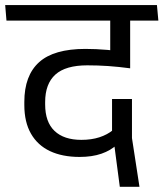

<svg xmlns="http://www.w3.org/2000/svg" viewBox="-37 -652 632 742"><path d="M336 -572.5H561.5L556 -632.5H330.5ZM465.5 -593.5H390V-478.5L465.5 -478ZM-12 -572.5H575L569.5 -632.5H-17ZM389 -412 466 -389.5V-595H389ZM473 -269.5H396V-121.5L402 -112L426 70H502L473 -118.5ZM277.5 -111.5Q210 -111.5 173.8 -146Q137.5 -180.5 137.5 -248.5V-257.5Q137.5 -328 177 -363.8Q216.5 -399.5 300.5 -399.5Q340.5 -399.5 380.8 -396.8Q421 -394 466 -388V-448Q421.5 -455.5 377.8 -459.2Q334 -463 293 -463Q171 -463 114 -411.5Q57 -360 57 -258V-246.5Q57 -180 82.8 -135.2Q108.5 -90.5 156.2 -68Q204 -45.5 270.5 -45.5Q319 -45.5 355 -58Q391 -70.5 414 -92.5L400.5 -150Q378 -131.5 347.2 -121.5Q316.5 -111.5 277.5 -111.5Z"/></svg>

Font: Anek Devanagari
Style: Regular
Weight: 400
Designer: Kailash Malviya (Devanagari) & Yesha Goshar (Latin)
Foundry: Ek Type
Version: Version 1.003